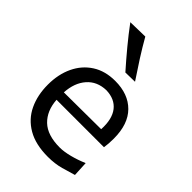

<svg xmlns="http://www.w3.org/2000/svg" viewBox="-242 -929 1044 1044"><g transform="rotate(45 279.5 -407.5)"><path d="M329.1 11.7Q233.9 11.7 172.4 -24.2Q110.8 -60.1 81.1 -122.8Q51.3 -185.5 51.3 -266.1Q51.3 -345.7 80.6 -407.5Q109.9 -469.2 164.8 -504.4Q219.7 -539.6 296.4 -539.6Q397 -539.6 454.8 -481.4Q512.7 -423.3 512.7 -312Q512.7 -272.5 507.8 -241.2H143.1Q148.4 -161.6 196 -115.7Q243.7 -69.8 338.9 -69.8Q370.6 -69.8 413.8 -80.8Q457 -91.8 498.5 -109.9L502.9 -22.9Q471.7 -13.2 427 -0.7Q382.3 11.7 329.1 11.7ZM427.7 -299.8Q432.1 -381.3 398.2 -424.6Q364.3 -467.8 297.9 -469.7Q228.5 -467.8 187.7 -421.1Q147 -374.5 142.6 -297.9ZM302.7 -610.8Q256.3 -663.1 212.4 -716.1Q168.5 -769 128.4 -823.2L241.2 -825.7Q271.5 -772.5 305.4 -719.2Q339.4 -666 375.5 -612.3Z"/></g></svg>

Font: Pinar-DS2-FD Medium
Style: Regular
Weight: 500
Designer: Amin Abedi
Version: Version 3.000